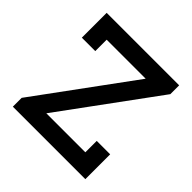

<svg xmlns="http://www.w3.org/2000/svg" viewBox="-142 -624 738 738"><g transform="rotate(45 227.0 -255.0)"><path d="M424 0V-135H351V-73H139L424 -462V-510H30V-375H103V-437H315L30 -48V0Z"/></g></svg>

Font: Venice Serif Bold
Style: Regular
Weight: 700
Designer: Bruno Pierini
Foundry: Unio | Creative Solutions
Version: Version 1.000;PS 001.000;hotconv 1.0.70;makeotf.lib2.5.58329